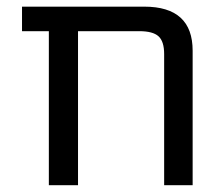

<svg xmlns="http://www.w3.org/2000/svg" viewBox="-20 -544 651 566"><path d="M463.9 -384.8Q463.9 -421.9 447.3 -437Q430.7 -452.1 390.6 -452.1H210V2H124V-452.1H44.9V-524.4H405.3Q547.9 -524.4 547.9 -394.5V2H463.9Z"/></svg>

Font: Nasu
Style: Regular
Weight: 400
Designer: Ryoko NISHIZUKA (kana &amp; ideographs); Paul D. Hunt (Latin, Greek &amp; Cyrillic); Wenlong ZHANG (bopomofo); Sandoll C
Version: Version 2014.1215